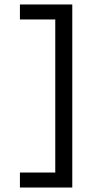

<svg xmlns="http://www.w3.org/2000/svg" viewBox="-20 -736 412 858"><path d="M303 -716V102H69V35H227V-649H69V-716Z"/></svg>

Font: Almarai
Style: Regular
Weight: 400
Designer: Boutros International 2019
Foundry: Created by Boutros International 2019
Version: Version 1.10